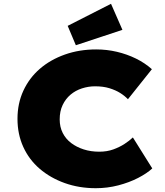

<svg xmlns="http://www.w3.org/2000/svg" viewBox="-20 -980 866 1010"><path d="M484 10Q396 10 320.5 -17Q245 -44 189 -92Q133 -140 102.5 -207Q72 -274 72 -355Q72 -436 103 -503Q134 -570 189.5 -618Q245 -666 321 -693Q397 -720 486 -720Q542 -720 595 -707.5Q648 -695 695 -672Q742 -649 779 -616L653 -458Q636 -476 612 -491Q588 -506 555.5 -516Q523 -526 480 -526Q445 -526 411 -515Q377 -504 351 -482Q325 -460 309.5 -427.5Q294 -395 294 -352Q294 -312 310 -280.5Q326 -249 354.5 -227.5Q383 -206 420.5 -194Q458 -182 502 -182Q543 -182 576 -194Q609 -206 634.5 -222.5Q660 -239 679 -257L781 -94Q753 -68 706.5 -44Q660 -20 602.5 -5Q545 10 484 10ZM379 -742 336 -844 564 -960 624 -823Z"/></svg>

Font: Lexend Exa Black
Style: Regular
Weight: 900
Designer: Bonnie Shaver-Troup, Thomas Jockin
Foundry: Lexend
Version: Version 1.007